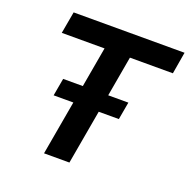

<svg xmlns="http://www.w3.org/2000/svg" viewBox="-123 -805 914 924"><g transform="rotate(20 334.0 -343.0)"><path d="M198 0 299 -574H80L100 -686H668L649 -574H429L328 0ZM146 -278 162 -368H496L480 -278Z"/></g></svg>

Font: Archivo Variable SemiBold
Style: Italic
Weight: 600
Italic angle: -10°
Designer: Hector Gatti
Foundry: Omnibus-Type
Version: Version 2.001